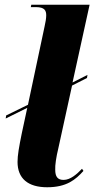

<svg xmlns="http://www.w3.org/2000/svg" viewBox="-20 -780 398 810"><path d="M179 10C261 10 299 -22 332 -59L326 -68C304 -45 277 -21 248 -21C223 -21 213 -35 213 -64C212 -83 217 -117 226 -154L284 -419L347 -451L349 -464L286 -432L358 -760H112L110 -750H131C169 -750 175 -735 175 -715C175 -704 172 -684 168 -668L98 -338L6 -293L4 -280L95 -325L72 -218C60 -159 54 -125 54 -97C54 -27 98 10 179 10Z"/></svg>

Font: Noto Serif Display SemiCondensed ExtraBold
Style: Italic
Weight: 800
Width: 4
Italic angle: -12°
Designer: Monotype Design Team
Foundry: Monotype Imaging Inc.
Version: Version 2.009